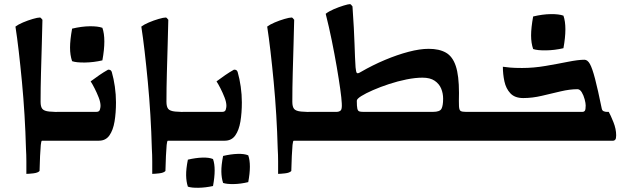

<svg xmlns="http://www.w3.org/2000/svg" viewBox="-20 -683 3054 932"><path d="M55 -554Q68 -564 91.5 -574Q115 -584 139 -591Q163 -598 174 -598Q178 -598 186 -587Q185 -538 183 -470Q181 -402 179 -328.5Q177 -255 177 -189Q177 -165 185.5 -154.5Q194 -144 219.5 -141.5Q245 -139 296 -139V0H184Q180 0 178 20.5Q176 41 174.5 74Q173 107 172 147Q164 156 141.5 158.5Q119 161 108 161Q108 132 108 100.5Q108 69 106 37Q104 -42 99 -124.5Q94 -207 86.5 -286Q79 -365 71 -434Q63 -503 55 -554Z M460 0H256V-140H448Q462 -140 465 -151Q468 -162 468 -169Q468 -187 459 -210Q450 -233 439 -254.5Q428 -276 420 -288Q443 -305 462.5 -318.5Q482 -332 505 -345Q514 -345 518 -341Q522 -337 523 -332Q532 -301 537.5 -262.5Q543 -224 543 -186Q543 -135 536 -93Q529 -51 511 -25.5Q493 0 460 0ZM330 -386Q320 -415 320 -452Q320 -489 330 -544Q376 -555 415.5 -555.5Q455 -556 477 -548Q496 -494 477 -390Q434 -380 392 -379.5Q350 -379 330 -386Z M666 -554Q679 -564 702.5 -574Q726 -584 750 -591Q774 -598 785 -598Q789 -598 797 -587Q796 -538 794 -470Q792 -402 790 -328.5Q788 -255 788 -189Q788 -165 796.5 -154.5Q805 -144 830.5 -141.5Q856 -139 907 -139V0H795Q791 0 789 20.5Q787 41 785.5 74Q784 107 783 147Q775 156 752.5 158.5Q730 161 719 161Q719 132 719 100.5Q719 69 717 37Q715 -42 710 -124.5Q705 -207 697.5 -286Q690 -365 682 -434Q674 -503 666 -554Z M1071 0H867V-140H1059Q1073 -140 1076 -151Q1079 -162 1079 -169Q1079 -187 1070 -210Q1061 -233 1050 -254.5Q1039 -276 1031 -288Q1054 -305 1073.5 -318.5Q1093 -332 1116 -345Q1125 -345 1129 -341Q1133 -337 1134 -332Q1143 -301 1148.5 -262.5Q1154 -224 1154 -186Q1154 -135 1147 -93Q1140 -51 1122 -25.5Q1104 0 1071 0ZM892 223Q884 199 883.5 168Q883 137 892 92Q930 83 962.5 82Q995 81 1014 89Q1030 134 1014 220Q977 228 943 228.5Q909 229 892 223ZM1063 205Q1055 181 1054.5 150Q1054 119 1063 74Q1101 65 1133.5 64Q1166 63 1185 71Q1201 116 1185 201Q1148 210 1114 210.5Q1080 211 1063 205Z M1277 -554Q1290 -564 1313.5 -574Q1337 -584 1361 -591Q1385 -598 1396 -598Q1400 -598 1408 -587Q1407 -538 1405 -470Q1403 -402 1401 -328.5Q1399 -255 1399 -189Q1399 -165 1407.5 -154.5Q1416 -144 1441.5 -141.5Q1467 -139 1518 -139V0H1406Q1402 0 1400 20.5Q1398 41 1396.5 74Q1395 107 1394 147Q1386 156 1363.5 158.5Q1341 161 1330 161Q1330 132 1330 100.5Q1330 69 1328 37Q1326 -42 1321 -124.5Q1316 -207 1308.5 -286Q1301 -365 1293 -434Q1285 -503 1277 -554Z M2208 -232Q2207 -187 2208 -167.5Q2209 -148 2216.5 -144Q2224 -140 2241 -140H2333V0H1478V-140H1614Q1625 -140 1633 -146Q1641 -152 1639 -182Q1638 -205 1631.5 -251.5Q1625 -298 1614.5 -359Q1604 -420 1590.5 -486.5Q1577 -553 1561 -616Q1576 -628 1600.5 -638.5Q1625 -649 1648 -656Q1671 -663 1679 -663Q1683 -663 1691 -652Q1699 -537 1701 -468.5Q1703 -400 1706 -356Q1708 -334 1712 -329Q1716 -324 1732 -334Q1789 -367 1848.5 -392Q1908 -417 1963 -431.5Q2018 -446 2061 -446Q2112 -446 2144.5 -427.5Q2177 -409 2192.5 -362.5Q2208 -316 2208 -232ZM1743 -140H2082Q2115 -140 2123 -155Q2131 -170 2131 -204Q2131 -230 2121.5 -253Q2112 -276 2090 -291Q2068 -306 2031 -306Q1996 -306 1953.5 -297.5Q1911 -289 1868.5 -275Q1826 -261 1790.5 -245.5Q1755 -230 1733.5 -216.5Q1712 -203 1712 -194Q1712 -167 1714.5 -156Q1717 -145 1723.5 -142.5Q1730 -140 1743 -140Z M2823 -171Q2823 -182 2818 -201Q2813 -220 2804 -235Q2795 -250 2783 -250Q2746 -250 2701.5 -239.5Q2657 -229 2610.5 -218Q2564 -207 2520 -207Q2479 -207 2457.5 -230Q2436 -253 2428.5 -288Q2421 -323 2421 -359Q2435 -357 2456 -355Q2477 -353 2514 -353Q2570 -353 2628.5 -363Q2687 -373 2737 -383Q2787 -393 2817 -393Q2832 -393 2843.5 -372.5Q2855 -352 2868.5 -300.5Q2882 -249 2901 -156Q2903 -146 2910.5 -143Q2918 -140 2925 -140H2935Q2944 -124 2957.5 -90.5Q2971 -57 2971 -26Q2971 -10 2966.5 -5Q2962 0 2957 0H2293V-140H2807Q2815 -140 2819 -145.5Q2823 -151 2823 -171ZM2568 -445Q2558 -474 2558 -511Q2558 -548 2568 -603Q2614 -614 2653.5 -614.5Q2693 -615 2715 -607Q2734 -553 2715 -449Q2672 -439 2630 -438.5Q2588 -438 2568 -445Z"/></svg>

Font: Ruwudu
Style: Bold
Weight: 700
Designer: Becca Hirsbrunner Spalinger
Foundry: SIL International
Version: Version 3.000